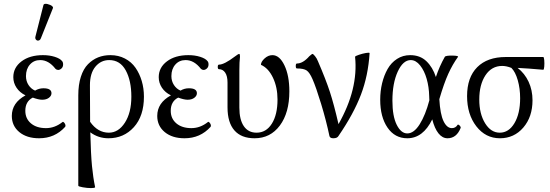

<svg xmlns="http://www.w3.org/2000/svg" viewBox="-20 -714 2883 1007"><path d="M194.8 -514.2Q190.9 -503.4 182.6 -501.5Q174.3 -499.5 168.7 -506.1Q163.1 -512.7 166 -522.9L208 -688Q209 -692.4 215.1 -693.6Q221.2 -694.8 228.8 -692.9Q236.3 -690.9 243.4 -688Q250.5 -685.1 254.9 -680.4Q259.3 -675.8 257.8 -671.9ZM185.1 11.2Q120.6 11.2 81.3 -21.2Q42 -53.7 42 -106Q42 -174.8 113.8 -213.9Q83.5 -228.5 66.7 -253.9Q49.8 -279.3 49.8 -309.1Q49.8 -359.9 93 -392.3Q136.2 -424.8 205.1 -424.8Q239.3 -424.8 267.1 -416Q294.9 -407.2 305.2 -394Q311 -388.2 311 -376Q311 -362.8 302.5 -355Q293.9 -347.2 285.2 -347.2Q276.9 -347.2 271 -353Q235.4 -398.9 190.9 -398.9Q157.7 -398.9 137 -375.5Q116.2 -352.1 116.2 -314.9Q116.2 -288.6 129.6 -268.1Q143.1 -247.6 164.1 -238.8Q184.1 -251 208 -251Q250 -251 250 -225.1Q250 -211.4 236.6 -201.2Q223.1 -190.9 201.2 -190.9Q182.6 -190.9 151.9 -202.1Q112.8 -182.1 112.8 -132.8Q112.8 -91.8 142.3 -66.9Q171.9 -42 221.2 -42Q267.6 -42 308.1 -74.2Q311 -76.7 315.9 -71.5Q320.8 -66.4 322.8 -59.8Q324.7 -53.2 321.8 -48.8Q267.6 11.2 185.1 11.2Z M479 268.1Q476.6 272.5 457 272.5Q437.5 272.5 414.1 268.3Q390.6 264.2 390.6 259.8V-213.9Q390.6 -269.5 404.1 -311.3Q417.5 -353 441.4 -377.2Q465.3 -401.4 494.6 -413.1Q523.9 -424.8 559.1 -424.8Q601.1 -424.8 635.3 -407Q669.4 -389.2 690.7 -358.6Q711.9 -328.1 723.4 -289.3Q734.9 -250.5 734.9 -207Q734.9 -105.5 682.1 -47.1Q629.4 11.2 548.8 11.2Q495.6 11.2 453.6 -20Q456.5 95.7 462.4 156.5Q468.3 217.3 479 268.1ZM451.7 -267.1Q451.7 -129.4 452.6 -75.2Q492.7 -18.1 550.8 -18.1Q601.1 -18.1 635 -70.6Q668.9 -123 668.9 -207Q668.9 -291 639.4 -345Q609.9 -398.9 552.7 -398.9Q509.3 -398.9 480.5 -364.5Q451.7 -330.1 451.7 -267.1Z M947.8 11.2Q883.3 11.2 844 -21.2Q804.7 -53.7 804.7 -106Q804.7 -174.8 876.5 -213.9Q846.2 -228.5 829.3 -253.9Q812.5 -279.3 812.5 -309.1Q812.5 -359.9 855.7 -392.3Q898.9 -424.8 967.8 -424.8Q1002 -424.8 1029.8 -416Q1057.6 -407.2 1067.9 -394Q1073.7 -388.2 1073.7 -376Q1073.7 -362.8 1065.2 -355Q1056.6 -347.2 1047.9 -347.2Q1039.6 -347.2 1033.7 -353Q998 -398.9 953.6 -398.9Q920.4 -398.9 899.7 -375.5Q878.9 -352.1 878.9 -314.9Q878.9 -288.6 892.3 -268.1Q905.8 -247.6 926.8 -238.8Q946.8 -251 970.7 -251Q1012.7 -251 1012.7 -225.1Q1012.7 -211.4 999.3 -201.2Q985.8 -190.9 963.9 -190.9Q945.3 -190.9 914.6 -202.1Q875.5 -182.1 875.5 -132.8Q875.5 -91.8 905 -66.9Q934.6 -42 983.9 -42Q1030.3 -42 1070.8 -74.2Q1073.7 -76.7 1078.6 -71.5Q1083.5 -66.4 1085.4 -59.8Q1087.4 -53.2 1084.5 -48.8Q1030.3 11.2 947.8 11.2Z M1315.4 11.2Q1245.6 11.2 1209.5 -30Q1173.3 -71.3 1173.3 -150.9V-280.8Q1173.3 -314.9 1161.1 -333Q1148.9 -351.1 1128.4 -351.1Q1122.1 -351.1 1122.1 -363Q1122.1 -375 1128.4 -375Q1155.8 -375 1212.4 -418Q1229.5 -431.2 1234.4 -431.2Q1238.8 -431.2 1238.8 -417Q1235.4 -390.1 1235.4 -345.2V-149.9Q1235.4 -86.4 1258.8 -52.2Q1282.2 -18.1 1325.7 -18.1Q1376 -18.1 1405.8 -65.4Q1435.5 -112.8 1435.5 -191.9Q1435.5 -256.3 1411.6 -306.6Q1387.7 -356.9 1348.6 -374Q1348.6 -390.1 1367.7 -407.5Q1386.7 -424.8 1408.7 -424.8Q1446.3 -424.8 1471.9 -371.1Q1497.6 -317.4 1497.6 -234.9Q1497.6 -122.6 1447.8 -55.7Q1397.9 11.2 1315.4 11.2Z M1728 11.2Q1711.4 11.2 1708 0Q1690.9 -81.5 1664.3 -168.9Q1637.7 -256.3 1619.1 -298.8Q1604 -333.5 1588.6 -344.2Q1573.2 -355 1537.1 -355Q1531.2 -355 1531.2 -367.9Q1531.2 -380.9 1537.1 -380.9Q1568.8 -380.9 1602.1 -418.9Q1615.7 -431.2 1619.1 -431.2Q1622.6 -431.2 1632.1 -419.7Q1641.6 -408.2 1647.5 -393.1Q1689 -296.9 1710.2 -231.9Q1731.4 -167 1755.4 -63Q1859.9 -247.1 1842.3 -416Q1842.3 -419.9 1862.1 -426.5Q1881.8 -433.1 1898.7 -436Q1915.5 -439 1918.5 -436Q1911.1 -317.4 1873 -217.3Q1835 -117.2 1755.4 -1Q1749 11.2 1728 11.2Z M2116.2 11.2Q2050.8 11.2 2012.5 -44.7Q1974.1 -100.6 1974.1 -190.9Q1974.1 -236.3 1984.1 -277.6Q1994.1 -318.8 2012.9 -352.1Q2031.7 -385.3 2062.3 -405Q2092.8 -424.8 2131.3 -424.8Q2183.1 -424.8 2216.3 -393.1Q2249.5 -361.3 2266.1 -310.1Q2284.7 -366.2 2313 -416Q2317.9 -423.3 2356 -422.4Q2384.8 -421.4 2382.3 -416Q2353.5 -376 2331.1 -326.7Q2308.6 -277.3 2284.2 -193.8Q2288.6 -115.2 2306.2 -78.6Q2323.7 -42 2350.1 -42Q2369.6 -42 2379.9 -59.1Q2381.8 -62 2386.5 -59.1Q2391.1 -56.2 2394.3 -51Q2397.5 -45.9 2396 -43Q2374.5 11.2 2327.1 11.2Q2300.3 11.2 2279.8 -14.4Q2259.3 -40 2247.1 -87.9Q2198.7 11.2 2116.2 11.2ZM2038.1 -186Q2038.1 -104.5 2060.8 -59.3Q2083.5 -14.2 2116.2 -14.2Q2150.9 -14.2 2181.2 -62.3Q2211.4 -110.4 2231.9 -188Q2231.9 -191.4 2231.4 -199Q2231 -206.5 2231 -210Q2230 -257.8 2217.8 -300.5Q2205.6 -343.3 2183.3 -371.1Q2161.1 -398.9 2134.3 -398.9Q2093.8 -398.9 2065.9 -338.1Q2038.1 -277.3 2038.1 -186Z M2602.1 11.2Q2526.9 11.2 2478.3 -51.5Q2429.7 -114.3 2429.7 -210Q2429.7 -308.1 2482.9 -361.6Q2536.1 -415 2632.8 -415H2829.1Q2833 -415 2834.5 -398.2Q2835.9 -381.3 2834.5 -364.5Q2833 -347.7 2829.1 -348.1Q2746.1 -355.5 2694.8 -357.9Q2731.9 -329.1 2752.4 -285.2Q2772.9 -241.2 2772.9 -188Q2772.9 -101.1 2724.6 -44.9Q2676.3 11.2 2602.1 11.2ZM2601.1 -18.1Q2648.4 -18.1 2678.2 -68.1Q2708 -118.2 2708 -199.2Q2708 -249.5 2695.6 -293.2Q2683.1 -336.9 2662.1 -357.9Q2636.2 -368.2 2613.8 -368.2Q2558.6 -368.2 2526.1 -319.1Q2493.7 -270 2493.7 -191.9Q2493.7 -117.2 2524.2 -67.6Q2554.7 -18.1 2601.1 -18.1Z"/></svg>

Font: Junicode SmCond Light
Style: Regular
Weight: 300
Width: 4
Designer: Peter S. Baker
Version: Version 2.206